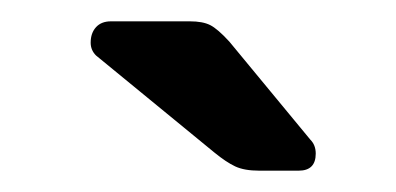

<svg xmlns="http://www.w3.org/2000/svg" viewBox="-20 -755 371 180"><path d="M276 -611Q276 -595 260 -595H223Q209 -595 200.5 -599Q192 -603 181 -612L70 -703Q65 -708 65 -715Q65 -724 70 -729.5Q75 -735 84 -735H158Q170 -735 177 -731.5Q184 -728 195 -716L271 -624Q276 -619 276 -611Z"/></svg>

Font: Contemporary
Style: Regular
Weight: 400
Designer: Victor Tran
Foundry: Victor Tran
Version: Version 1.100